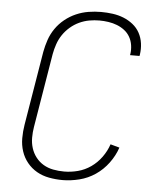

<svg xmlns="http://www.w3.org/2000/svg" viewBox="-53 -789 707 844"><g transform="rotate(5 300.0 -367.5)"><path d="M254 8Q224 8 194.5 2.5Q165 -3 140.5 -17Q116 -31 98 -53Q80 -75 71 -102.5Q62 -130 62 -160Q62 -190 67 -220L121 -546Q126 -573 135 -599.5Q144 -626 160.5 -650Q177 -674 200 -692.5Q223 -711 249.5 -722.5Q276 -734 304 -738.5Q332 -743 359 -743Q385 -743 410.5 -739.5Q436 -736 458.5 -727Q481 -718 500 -703Q519 -688 530.5 -667Q542 -646 545.5 -621Q549 -596 545 -570L544 -565H502L503 -569Q506 -589 503 -609Q500 -629 490.5 -645.5Q481 -662 466 -673.5Q451 -685 433 -692Q415 -699 395 -702Q375 -705 355 -705Q333 -705 310.5 -701Q288 -697 266.5 -687Q245 -677 226.5 -661Q208 -645 195 -625.5Q182 -606 174.5 -584Q167 -562 163 -540L109 -214Q105 -190 105 -166Q105 -142 112 -120Q119 -98 133 -80Q147 -62 166.5 -50.5Q186 -39 209.5 -34.5Q233 -30 258 -30Q288 -30 318.5 -38Q349 -46 375.5 -64.5Q402 -83 421.5 -110Q441 -137 451 -167L491 -156Q479 -120 455 -87.5Q431 -55 398.5 -33Q366 -11 328 -1.5Q290 8 254 8Z"/></g></svg>

Font: Iosevka Extralight Extended
Style: Italic
Weight: 200
Width: 7
Italic angle: -9°
Monospace: yes
Designer: Belleve Invis
Foundry: Belleve Invis
Version: Version 32.5.0; ttfautohint (v1.8.4)